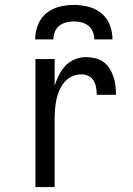

<svg xmlns="http://www.w3.org/2000/svg" viewBox="-20 -760 540 780"><path d="M124 0V-520H202V-412Q209 -434 219.5 -455Q230 -476 246 -493Q262 -510 284 -519Q306 -528 329 -528Q348 -528 366.5 -523.5Q385 -519 400 -508.5Q415 -498 425 -482Q435 -466 441 -448.5Q447 -431 449 -412.5Q451 -394 451 -375H373Q373 -390 370.5 -404.5Q368 -419 360.5 -432Q353 -445 339.5 -451.5Q326 -458 311 -458Q291 -458 272.5 -449.5Q254 -441 241.5 -426Q229 -411 221 -392.5Q213 -374 209 -354.5Q205 -335 203.5 -315Q202 -295 202 -276V0ZM123 -600Q123 -630 134 -658.5Q145 -687 168 -706Q191 -725 220.5 -732.5Q250 -740 280 -740Q310 -740 339.5 -732.5Q369 -725 392 -706Q415 -687 426 -658.5Q437 -630 437 -600H363Q363 -616 357 -631Q351 -646 339 -655.5Q327 -665 311.5 -669Q296 -673 280 -673Q264 -673 248.5 -669Q233 -665 221 -655.5Q209 -646 203 -631Q197 -616 197 -600Z"/></svg>

Font: Iosevka SS18
Style: Regular
Weight: 400
Monospace: yes
Designer: Belleve Invis
Foundry: Belleve Invis
Version: Version 25.1.1; ttfautohint (v1.8.4)